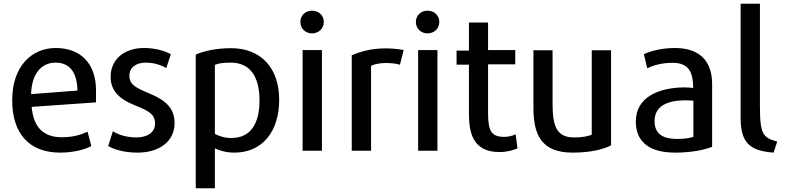

<svg xmlns="http://www.w3.org/2000/svg" viewBox="-20 -800 4204 1024"><path d="M492 -254 149 -230C158 -124 209 -68 310 -68C373 -68 419 -84 447 -98L467 -21C436 -4 375 14 301 14C134 14 45 -90 45 -265C45 -448 150 -544 277 -544C410 -544 492 -461 492 -319ZM393 -317C391 -418 349 -466 276 -466C200 -466 148 -405 146 -298Z M911 -143C911 -50 835 14 713 14C636 14 583 -6 557 -21L582 -100C603 -86 648 -67 707 -67C766 -67 807 -94 807 -141C807 -189 776 -208 700 -238C611 -274 570 -319 570 -391C570 -479 638 -544 748 -544C812 -544 862 -527 891 -511C887 -499 871 -449 867 -437C847 -448 810 -466 757 -466C704 -466 670 -439 670 -396C670 -348 707 -331 773 -303C867 -265 911 -221 911 -143Z M1469 -268C1469 -97 1378 14 1230 14C1185 14 1148 2 1126 -9V204H1024V-509C1066 -527 1129 -543 1213 -543C1371 -543 1469 -438 1469 -268ZM1364 -265C1364 -391 1314 -466 1211 -466C1170 -466 1144 -462 1126 -454V-86C1144 -76 1176 -64 1213 -64C1319 -64 1364 -143 1364 -265Z M1707 -683C1707 -647 1679 -622 1644 -622C1610 -622 1582 -647 1582 -683C1582 -719 1610 -743 1644 -743C1679 -743 1707 -719 1707 -683ZM1697 4H1594V-533H1697Z M2133 -533 2113 -455C2087 -462 2065 -464 2033 -464C1998 -463 1972 -456 1959 -449V4H1856V-505C1897 -523 1957 -542 2035 -542C2066 -542 2104 -539 2133 -533Z M2323 -683C2323 -647 2295 -622 2260 -622C2226 -622 2198 -647 2198 -683C2198 -719 2226 -743 2260 -743C2295 -743 2323 -719 2323 -683ZM2313 4H2210V-533H2313Z M2740 -9C2721 0 2685 11 2644 11C2502 11 2481 -92 2481 -194V-455H2415V-530H2481V-680H2583V-533H2728V-457H2583V-200C2583 -108 2596 -70 2669 -70C2691 -70 2712 -75 2730 -84Z M3239 -25C3200 -4 3130 14 3034 14C2866 14 2825 -83 2825 -225V-532H2927V-252C2927 -136 2943 -67 3041 -67C3084 -67 3118 -73 3136 -82V-532H3239Z M3778 -17C3740 -1 3666 14 3581 14C3449 14 3371 -39 3371 -152C3371 -278 3486 -332 3628 -334C3647 -334 3666 -332 3677 -331C3676 -413 3656 -465 3566 -465C3506 -465 3461 -450 3432 -436L3414 -511C3445 -526 3506 -544 3579 -544C3707 -544 3778 -479 3778 -351ZM3678 -70V-263C3665 -264 3649 -265 3632 -265C3546 -264 3471 -239 3471 -154C3471 -85 3517 -59 3590 -59C3628 -59 3656 -63 3678 -70Z M4125 -45 4106 14C3978 4 3930 -38 3930 -173V-780H4033V-230C4033 -79 4052 -66 4125 -45Z"/></svg>

Font: Repo Medium
Style: Regular
Weight: 500
Designer: Stefan Peev
Foundry: Context Ltd
Version: Version 1.502